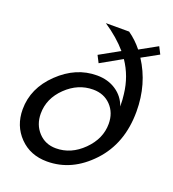

<svg xmlns="http://www.w3.org/2000/svg" viewBox="-135 -833 852 946"><g transform="rotate(20 291.5 -360.0)"><path d="M563 -676 476 -628Q549 -516 549 -372Q549 -204 448.5 -97Q348 10 218 10Q130 10 74 -47.5Q18 -105 18 -191Q18 -302 107 -387.5Q196 -473 306 -473Q364 -473 406.5 -444.5Q449 -416 465 -368Q465 -404 461 -432Q451 -522 402 -594L292 -532L273 -569L377 -627Q330 -682 258 -730H380Q421 -701 452 -662L544 -713ZM237 -66Q316 -66 378.5 -128Q441 -190 441 -268Q441 -326 405 -363.5Q369 -401 312 -401Q233 -401 171 -341Q109 -281 109 -202Q109 -144 145 -105Q181 -66 237 -66Z"/></g></svg>

Font: Raleway-v4020 Medium
Style: Italic
Weight: 500
Italic angle: -12°
Designer: Matt McInerney, Pablo Impallari, Rodrigo Fuenzalida
Foundry: Matt McInerney, Pablo Impallari, Rodrigo Fuenzalida
Version: Version 4.020;PS 004.020;hotconv 1.0.88;makeotf.lib2.5.64775